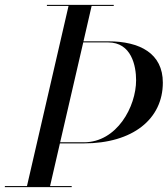

<svg xmlns="http://www.w3.org/2000/svg" viewBox="-45 -770 690 790"><path d="M-25 -4.5V0H250V-4.5H161L201.5 -180H300C501 -180 625 -280 625 -430C625 -550 531 -600 400 -600H298.5L332 -745.5H423V-750H148V-745.5H237L66 -4.5ZM400 -595.5C496 -595.5 515 -499 515 -440C515 -331 436 -184.5 300 -184.5H202.5L297.5 -595.5Z"/></svg>

Font: Bodoni* 36pt
Style: Italic
Weight: 400
Italic angle: -13°
Version: Version 2.3